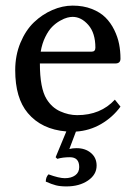

<svg xmlns="http://www.w3.org/2000/svg" viewBox="-20 -459 490 684"><path d="M125 -274.9H306.2Q319.8 -274.9 319.8 -289.1Q319.8 -341.3 294.7 -370.1Q269.5 -398.9 238.8 -398.9Q230.5 -398.9 219.7 -396.2Q209 -393.6 193.8 -385Q178.7 -376.5 165.8 -363.5Q152.8 -350.6 141.4 -327.4Q129.9 -304.2 125 -274.9ZM229 101.1Q203.6 101.1 184.1 106.9L178.2 101.1L216.3 9.3Q127.9 2 79.1 -56.2Q34.2 -109.4 34.2 -209Q34.2 -261.7 52.7 -306.4Q71.3 -351.1 100.8 -379.4Q130.4 -407.7 166.5 -423.3Q202.6 -439 238.8 -439Q276.9 -439 306.9 -427.2Q336.9 -415.5 355.7 -396.7Q374.5 -377.9 387 -352.5Q399.4 -327.1 404.3 -302Q409.2 -276.9 409.2 -250Q409.2 -232.9 391.1 -232.9H122.1Q122.1 -144.5 146 -106Q164.6 -75.7 194.6 -62.3Q224.6 -48.8 254.9 -48.8Q338.4 -48.8 389.2 -104L409.2 -79.1Q381.3 -41 340.1 -17.1Q298.8 6.8 250.5 9.8L227.1 71.8Q238.8 68.8 252.9 68.8Q283.7 68.8 304 85.9Q324.2 103 324.2 130.9Q324.2 163.1 293.5 184.1Q262.7 205.1 216.8 205.1Q194.3 205.1 179.2 201.2Q164.1 197.3 143.1 188Q143.1 171.9 152.8 162.1Q190.4 175.8 210.9 175.8Q233.9 175.8 248 165.5Q262.2 155.3 262.2 136.2Q262.2 101.1 229 101.1Z"/></svg>

Font: Linux Biolinum
Style: Regular
Weight: 400
Designer: Philipp H. Poll
Foundry: Philipp H. Poll
Version: Version 0.6.4